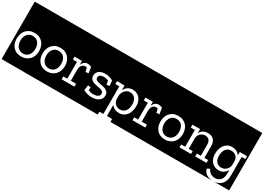

<svg xmlns="http://www.w3.org/2000/svg" viewBox="-22 -1988 4496 3271"><g transform="rotate(30 2226.0 -352.0)"><path d="M255 -455Q201 -455 160 -436.5Q119 -418 91 -386Q63 -354 49 -311Q35 -268 35 -219Q35 -169 50 -127Q65 -85 92.5 -54.5Q120 -24 160 -7Q200 10 251 10Q302 10 343.5 -7.5Q385 -25 414 -56Q443 -87 458.5 -129.5Q474 -172 474 -223Q474 -270 460 -312.5Q446 -355 418.5 -386.5Q391 -418 350 -436.5Q309 -455 255 -455ZM253 -50Q217 -50 190 -63.5Q163 -77 145 -100Q127 -123 117.5 -155Q108 -187 108 -223Q108 -260 117.5 -291.5Q127 -323 145.5 -346Q164 -369 191 -382Q218 -395 253 -395Q323 -395 361.5 -348Q400 -301 400 -224Q400 -186 390.5 -154.5Q381 -123 362 -99.5Q343 -76 316 -63Q289 -50 253 -50ZM-12 -917H521V213H-12Z M764 -455Q710 -455 669 -436.5Q628 -418 600 -386Q572 -354 558 -311Q544 -268 544 -219Q544 -169 559 -127Q574 -85 601.5 -54.5Q629 -24 669 -7Q709 10 760 10Q811 10 852.5 -7.5Q894 -25 923 -56Q952 -87 967.5 -129.5Q983 -172 983 -223Q983 -270 969 -312.5Q955 -355 927.5 -386.5Q900 -418 859 -436.5Q818 -455 764 -455ZM762 -50Q726 -50 699 -63.5Q672 -77 654 -100Q636 -123 626.5 -155Q617 -187 617 -223Q617 -260 626.5 -291.5Q636 -323 654.5 -346Q673 -369 700 -382Q727 -395 762 -395Q832 -395 870.5 -348Q909 -301 909 -224Q909 -186 899.5 -154.5Q890 -123 871 -99.5Q852 -76 825 -63Q798 -50 762 -50ZM497 -917H1030V213H497Z M1300 -453Q1262 -453 1232.5 -428Q1203 -403 1190 -365V-445H1044V-388H1124V-57H1046V0H1297V-57H1194V-276Q1194 -328 1220 -360.5Q1246 -393 1285 -393Q1302 -393 1319 -387L1336 -311L1393 -318L1376 -430Q1359 -444 1341 -448.5Q1323 -453 1300 -453ZM1006 -917H1446V213H1006Z M1831 -129Q1831 -173 1810.5 -197Q1790 -221 1759.5 -234Q1729 -247 1693 -252.5Q1657 -258 1626.5 -265.5Q1596 -273 1575.5 -287Q1555 -301 1555 -330Q1555 -365 1582 -380.5Q1609 -396 1651 -396Q1678 -396 1700 -390.5Q1722 -385 1742 -374L1753 -302L1811 -309L1800 -413Q1772 -430 1731.5 -442Q1691 -454 1645 -454Q1615 -454 1585 -447Q1555 -440 1532 -424.5Q1509 -409 1494.5 -384.5Q1480 -360 1480 -325Q1480 -282 1500.5 -258.5Q1521 -235 1552 -223Q1583 -211 1619.5 -205Q1656 -199 1687 -191Q1718 -183 1738.5 -168Q1759 -153 1759 -123Q1759 -104 1749 -90Q1739 -76 1722.5 -66.5Q1706 -57 1684 -52.5Q1662 -48 1639 -48Q1586 -48 1540 -70L1543 -129L1487 -135L1473 -34Q1502 -15 1548 -2.5Q1594 10 1642 10Q1682 10 1716.5 0.5Q1751 -9 1776.5 -27Q1802 -45 1816.5 -70.5Q1831 -96 1831 -129ZM1422 -917H1879V213H1422Z M1878 156V213H1855V-917H2424V213H2130V156H2027V-65Q2050 -28 2088 -9Q2126 10 2174 10Q2228 10 2266.5 -11.5Q2305 -33 2329.5 -68Q2354 -103 2365.5 -146.5Q2377 -190 2377 -235Q2377 -287 2363 -327.5Q2349 -368 2323.5 -396Q2298 -424 2263 -439Q2228 -454 2185 -454Q2154 -454 2129.5 -445.5Q2105 -437 2085.5 -423Q2066 -409 2051.5 -390.5Q2037 -372 2027 -352V-445H1877V-388H1957V156ZM2303 -229Q2303 -193 2294.5 -161Q2286 -129 2269 -104Q2252 -79 2224.5 -64.5Q2197 -50 2160 -50Q2132 -50 2108 -60Q2084 -70 2066 -88Q2048 -106 2037.5 -130Q2027 -154 2027 -182V-248Q2028 -273 2039 -299Q2050 -325 2068.5 -346Q2087 -367 2112 -380.5Q2137 -394 2167 -394Q2226 -394 2264.5 -352Q2303 -310 2303 -229Z M2694 -453Q2656 -453 2626.5 -428Q2597 -403 2584 -365V-445H2438V-388H2518V-57H2440V0H2691V-57H2588V-276Q2588 -328 2614 -360.5Q2640 -393 2679 -393Q2696 -393 2713 -387L2730 -311L2787 -318L2770 -430Q2753 -444 2735 -448.5Q2717 -453 2694 -453ZM2400 -917H2840V213H2400Z M3083 -455Q3029 -455 2988 -436.5Q2947 -418 2919 -386Q2891 -354 2877 -311Q2863 -268 2863 -219Q2863 -169 2878 -127Q2893 -85 2920.5 -54.5Q2948 -24 2988 -7Q3028 10 3079 10Q3130 10 3171.5 -7.5Q3213 -25 3242 -56Q3271 -87 3286.5 -129.5Q3302 -172 3302 -223Q3302 -270 3288 -312.5Q3274 -355 3246.5 -386.5Q3219 -418 3178 -436.5Q3137 -455 3083 -455ZM3081 -50Q3045 -50 3018 -63.5Q2991 -77 2973 -100Q2955 -123 2945.5 -155Q2936 -187 2936 -223Q2936 -260 2945.5 -291.5Q2955 -323 2973.5 -346Q2992 -369 3019 -382Q3046 -395 3081 -395Q3151 -395 3189.5 -348Q3228 -301 3228 -224Q3228 -186 3218.5 -154.5Q3209 -123 3190 -99.5Q3171 -76 3144 -63Q3117 -50 3081 -50ZM2816 -917H3349V213H2816Z M3899 0V-57H3822V-285Q3822 -329 3810.5 -361Q3799 -393 3778.5 -413.5Q3758 -434 3730 -444Q3702 -454 3669 -454Q3615 -454 3575.5 -431Q3536 -408 3513 -366V-445H3363V-388H3443V-57H3365V0H3591V-57H3513V-265Q3514 -290 3524 -313.5Q3534 -337 3551.5 -355Q3569 -373 3593.5 -384Q3618 -395 3648 -395Q3693 -395 3722 -365.5Q3751 -336 3751 -264V-57H3674V0ZM3325 -917H3919V213H3325Z M3895 -917H4464V213H4155Q4255 209 4309.5 148Q4364 87 4364 -16V-388H4436V-445H4293V-375Q4271 -413 4232 -433.5Q4193 -454 4142 -454Q4090 -454 4052.5 -433Q4015 -412 3990.5 -377.5Q3966 -343 3954.5 -299.5Q3943 -256 3943 -211Q3943 -158 3958 -118Q3973 -78 3999 -50Q4025 -22 4059.5 -8Q4094 6 4134 6Q4197 6 4235 -23Q4273 -52 4293 -91V-19Q4293 65 4252.5 108.5Q4212 152 4148 152Q4125 152 4103 146.5Q4081 141 4061.5 129Q4042 117 4026.5 98.5Q4011 80 4002 54L3946 82Q3963 146 4014 178Q4065 210 4131 213H3895ZM4293 -192Q4292 -167 4281.5 -142.5Q4271 -118 4252 -98.5Q4233 -79 4206.5 -67Q4180 -55 4149 -55Q4122 -55 4098 -65Q4074 -75 4056 -95Q4038 -115 4028 -145Q4018 -175 4018 -216Q4018 -251 4026 -283Q4034 -315 4051.5 -339.5Q4069 -364 4096 -378.5Q4123 -393 4161 -393Q4188 -393 4212 -384Q4236 -375 4254 -359Q4272 -343 4282.5 -320Q4293 -297 4293 -269Z"/></g></svg>

Font: Zilla Slab Regular Highlight
Style: Regular
Weight: 410
Designer: Typotheque Type Foundry
Foundry: Typotheque type foundry
Version: Version 1.0; 2017